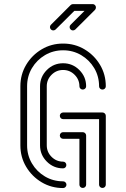

<svg xmlns="http://www.w3.org/2000/svg" viewBox="-20 -928 623 948"><path d="M291.5 0.5Q233.4 0.5 185.5 -28.1Q137.7 -56.6 109.1 -104.5Q80.6 -152.3 80.6 -210.4V-502Q80.6 -560.1 109.1 -607.9Q137.7 -655.8 185.5 -684.3Q233.4 -712.9 291.5 -712.9Q349.6 -712.9 397.5 -684.3Q445.3 -655.8 473.9 -607.9Q502.4 -560.1 502.4 -502Q502.4 -495.1 497.6 -490.5Q492.7 -485.8 485.8 -485.8Q479 -485.8 474.1 -490.5Q469.2 -495.1 469.2 -502Q469.2 -551.3 445.3 -591.6Q421.4 -631.8 380.9 -655.8Q340.3 -679.7 291.5 -679.7Q242.7 -679.7 202.1 -655.8Q161.6 -631.8 137.7 -591.6Q113.8 -551.3 113.8 -502V-210.4Q113.8 -161.6 137.7 -121.1Q161.6 -80.6 202.1 -56.6Q242.7 -32.7 291.5 -32.7Q298.3 -32.7 303.2 -27.8Q308.1 -22.9 308.1 -16.1Q308.1 -9.3 303.2 -4.4Q298.3 0.5 291.5 0.5ZM291.5 -96.7Q244.6 -96.7 211.2 -130.1Q177.7 -163.6 177.7 -210.4V-502Q177.7 -548.8 211.2 -582.3Q244.6 -615.7 291.5 -615.7Q338.4 -615.7 371.8 -582.3Q405.3 -548.8 405.3 -502Q405.3 -495.1 400.4 -490.5Q395.5 -485.8 388.7 -485.8Q381.8 -485.8 377 -490.5Q372.1 -495.1 372.1 -502Q372.1 -535.2 348.4 -558.8Q324.7 -582.5 291.5 -582.5Q258.3 -582.5 234.6 -558.8Q210.9 -535.2 210.9 -502V-210.4Q210.9 -177.2 234.6 -153.6Q258.3 -129.9 291.5 -129.9Q298.3 -129.9 303 -125Q307.6 -120.1 307.6 -113.3Q307.6 -106.4 303 -101.6Q298.3 -96.7 291.5 -96.7ZM388.7 0Q381.8 0 377 -4.6Q372.1 -9.3 372.1 -16.1V-242.7H291.5Q284.7 -242.7 280 -247.6Q275.4 -252.4 275.4 -258.8Q275.4 -265.6 280 -270.5Q284.7 -275.4 291.5 -275.4H388.7Q395.5 -275.4 400.4 -270.5Q405.3 -265.6 405.3 -258.8V-16.1Q405.3 -9.3 400.4 -4.6Q395.5 0 388.7 0ZM485.8 0Q479 0 474.1 -4.6Q469.2 -9.3 469.2 -16.1V-339.8H291.5Q284.7 -339.8 280 -344.7Q275.4 -349.6 275.4 -356.4Q275.4 -362.8 280 -367.7Q284.7 -372.6 291.5 -372.6H485.8Q492.7 -372.6 497.6 -367.7Q502.4 -362.8 502.4 -356.4V-16.1Q502.4 -9.3 497.6 -4.6Q492.7 0 485.8 0ZM242.7 -777.8Q236.3 -777.8 231.4 -782.7Q226.6 -787.6 226.6 -794.4Q226.6 -800.8 231.4 -805.7L328.6 -902.8Q333.5 -907.7 340.3 -907.7H437.5Q447.3 -907.7 452.6 -897.5Q453.6 -894 453.6 -891.1Q453.6 -884.8 449.2 -879.4L351.6 -782.2Q346.7 -777.8 339.8 -777.8Q333.5 -777.8 328.6 -782.7Q323.7 -787.6 323.7 -794.4Q323.7 -800.8 328.6 -805.7L397.5 -874.5H347.2L254.4 -782.2Q249.5 -777.8 242.7 -777.8Z"/></svg>

Font: Neon Sans
Style: Regular
Weight: 400
Designer: GGBot
Version: 0.80